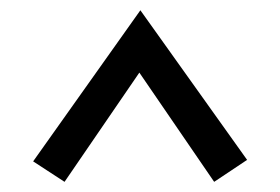

<svg xmlns="http://www.w3.org/2000/svg" viewBox="-20 -692 548 376"><path d="M254.9 -671.9 44.9 -376 106.4 -335.9 252.9 -549.8 399.4 -335.9 463.9 -378.9Z"/></svg>

Font: Yaldevi Colombo SemiBold
Style: Regular
Weight: 600
Designer: Sol Matas, Denzil Rajitha, Kosala Senevirathne and Pathum Egodawatta
Foundry: Mooniak
Version: Version 1.020 ; ttfautohint (v1.6)